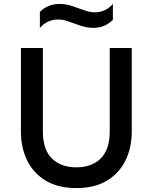

<svg xmlns="http://www.w3.org/2000/svg" viewBox="-20 -945 779 980"><path d="M369.6 15Q275.9 15 213.1 -23.1Q150.2 -61.2 118.5 -126.4Q86.8 -191.6 86.8 -273V-700H198.8V-273.9Q198.8 -181.7 244.8 -136.3Q290.9 -90.9 369.6 -90.9Q448.2 -90.9 494.2 -136.3Q540.1 -181.7 540.1 -273.9V-700H652.5V-273Q652.5 -191.8 620.8 -126.6Q589 -61.4 526.2 -23.2Q463.3 15 369.6 15ZM183.5 -802.4V-884.5Q203.1 -903.8 228.1 -914.3Q253.1 -924.9 284 -924.9Q316.1 -924.9 347.8 -914.3Q379.5 -903.7 409.1 -892.9Q438.6 -882.2 463.3 -882.2Q493 -882.2 516.2 -893.7Q539.4 -905.2 556.2 -925.2V-843.5Q536.9 -824.5 512.1 -813.6Q487.2 -802.8 455.9 -802.8Q424.2 -802.8 392.3 -813.5Q360.4 -824.2 331.1 -834.8Q301.8 -845.4 276.6 -845.4Q247.6 -845.4 224.3 -834.1Q200.9 -822.8 183.5 -802.4Z"/></svg>

Font: Geologica-Sharp
Style: Regular
Weight: 100
Designer: Sindre Bremnes, Frode Helland
Foundry: Monokrom Skriftforlag AS
Version: Version 1.010;gftools[0.9.28]